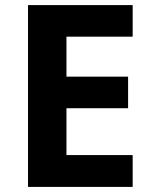

<svg xmlns="http://www.w3.org/2000/svg" viewBox="-20 -734 600 754"><path d="M501 0H90V-714H501V-590H241V-433H483V-309H241V-125H501Z"/></svg>

Font: Noto Sans Bamum
Style: Bold
Weight: 700
Designer: Monotype Design Team
Foundry: Monotype Imaging Inc.
Version: Version 2.002; ttfautohint (v1.8.4.7-5d5b)